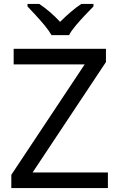

<svg xmlns="http://www.w3.org/2000/svg" viewBox="-20 -964 612 984"><path d="M533 0H38V-68L414 -634H50V-714H523V-646L147 -80H533ZM244 -784Q231 -807 209 -833.5Q187 -860 163 -886Q139 -912 121 -931V-944H181Q207 -927 235 -903Q263 -879 288 -852Q315 -879 343 -903Q371 -927 397 -944H459V-931Q440 -912 415.5 -886Q391 -860 368.5 -833.5Q346 -807 334 -784Z"/></svg>

Font: Noto Sans Old Persian
Style: Regular
Weight: 400
Designer: Monotype Design Team
Foundry: Monotype Imaging Inc.
Version: Version 2.001; ttfautohint (v1.8.4.7-5d5b)